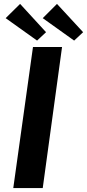

<svg xmlns="http://www.w3.org/2000/svg" viewBox="-20 -964 446 984"><path d="M83 -944 9 -871 170 -756 216 -799ZM272 -944 199 -871 360 -756 406 -799ZM149 -723 48 0H199L298 -723Z"/></svg>

Font: United Sans
Style: Bold Italic
Weight: 700
Italic angle: -8°
Designer: Pablo Impallari, Rodrigo Fuenzalida (Modified by Dan O. Williams)
Version: Version 1.000;PS 001.000;hotconv 1.0.88;makeotf.lib2.5.64775